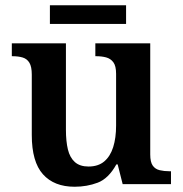

<svg xmlns="http://www.w3.org/2000/svg" viewBox="-20 -701 695 731"><path d="M264 10Q186 10 143.5 -37.5Q101 -85 101 -187V-417Q101 -447 92 -462Q83 -477 66.5 -482Q50 -487 27 -487H25V-536H231V-207Q231 -163 238.5 -132Q246 -101 265 -84Q284 -67 317 -67Q354 -67 377 -86.5Q400 -106 411 -141Q422 -176 422 -223V-420Q422 -450 411.5 -464Q401 -478 384 -482.5Q367 -487 346 -487H343V-536H552V-113Q552 -84 561.5 -70.5Q571 -57 588 -53Q605 -49 625 -49H631V0H447L428 -75H423Q393 -21 352 -5.5Q311 10 264 10ZM170 -610V-681H460V-610Z"/></svg>

Font: Noto Serif Kannada SemiBold
Style: Regular
Weight: 600
Version: Version 2.003